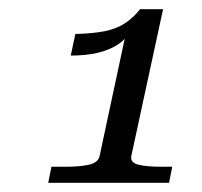

<svg xmlns="http://www.w3.org/2000/svg" viewBox="-20 -767 440 418"><path d="M266 -428Q263 -413 281 -408.5Q299 -404 331 -404H355L348 -369H85L92 -404H125Q154 -404 174 -408.5Q194 -413 197 -428L255 -699Q261 -702 263.5 -704Q266 -706 266.5 -705.5Q267 -705 265 -702Q255 -682 236.5 -670Q218 -658 192.5 -652Q167 -646 134 -646L144 -693Q182 -694 207.5 -699Q233 -704 251.5 -716Q270 -728 285 -747H335Z"/></svg>

Font: Roboto Serif Light
Style: Italic
Weight: 300
Italic angle: -10°
Version: Version 1.007